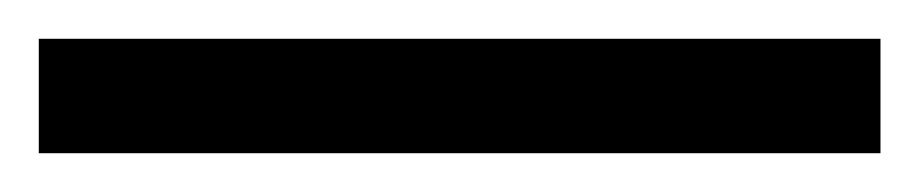

<svg xmlns="http://www.w3.org/2000/svg" viewBox="-25 -839 474 99"><path d="M-5 -760H429V-819H-5Z"/></svg>

Font: Noto Serif SemiCondensed Medium
Style: Regular
Weight: 500
Width: 4
Designer: Monotype Design Team
Foundry: Monotype Imaging Inc.
Version: Version 2.014